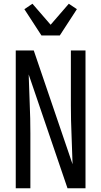

<svg xmlns="http://www.w3.org/2000/svg" viewBox="-20 -1004 540 1024"><path d="M64 0V-735H160Q212 -583 263.5 -431.5Q315 -280 367 -128Q365 -207 361.5 -285Q358 -363 358 -441V-735H436V0H340L133 -607Q135 -528 138.5 -450Q142 -372 142 -294V0ZM201 -815 110 -955 153 -984 250 -872 347 -984 390 -955 299 -815Z"/></svg>

Font: Iosevka NFM
Style: Regular
Weight: 400
Monospace: yes
Designer: Belleve Invis
Foundry: Belleve Invis
Version: Version 29.0.4; ttfautohint (v1.8.4);Nerd Fonts 3.3.0